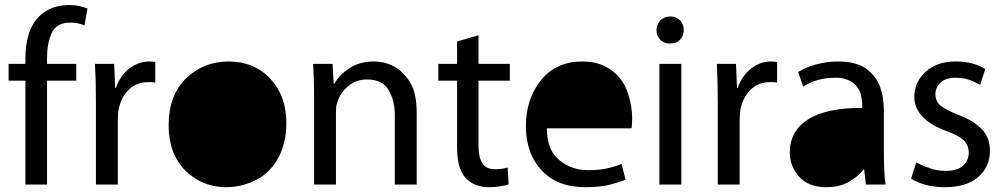

<svg xmlns="http://www.w3.org/2000/svg" viewBox="-20 -741 4035 771"><path d="M168.9 0H82V-417H14.6V-484.4H82V-506.8C82 -540.7 86.3 -572.6 94.7 -602.5C103.8 -631.8 118.2 -656.2 137.7 -675.8C154.6 -692.1 173.5 -703.8 194.3 -710.9C215.2 -717.4 235.7 -720.7 255.9 -720.7C272.1 -720.7 286.5 -719.4 298.8 -716.8C311.8 -713.5 322.6 -710.3 331.1 -707L319.3 -638.7C312.8 -641.9 305 -644.5 295.9 -646.5C286.8 -649.1 275.7 -650.4 262.7 -650.4C225.6 -650.4 200.5 -636.4 187.5 -608.4C175.1 -580.4 168.9 -547.5 168.9 -509.8V-484.4H286.1V-417H168.9Z M365.2 0V-333C365.2 -361.7 364.9 -388.3 364.3 -413.1C363.6 -437.8 362.6 -461.6 361.3 -484.4H438.5L442.4 -387.7H445.3C456.4 -420.2 474.3 -446.3 499 -465.8C523.8 -484.7 550.8 -494.1 580.1 -494.1C584.6 -494.1 588.9 -493.8 592.8 -493.2C596 -493.2 599.6 -492.8 603.5 -492.2V-409.2C599.6 -409.8 595.1 -410.5 589.8 -411.1H574.2C543 -411.1 516.9 -400.7 496.1 -379.9C475.3 -359 461.9 -332 456.1 -298.8C454.8 -293 454.1 -286.5 454.1 -279.3C453.5 -272.1 453.1 -265 453.1 -257.8V0Z M897.5 -494.1C966.5 -494.1 1022.5 -471 1065.4 -424.8C1108.4 -379.2 1129.9 -319.7 1129.9 -246.1C1129.9 -214.8 1126.3 -186.5 1119.1 -161.1C1112 -135.7 1102.2 -113.3 1089.8 -93.8C1067.1 -57.9 1037.4 -31.6 1001 -14.6C963.9 2.3 926.4 10.7 888.7 10.7C824.2 10.7 769.5 -11.4 724.6 -55.7C679.7 -100.6 657.2 -161.5 657.2 -238.3C657.2 -318.4 680.7 -381.2 727.5 -426.8C774.4 -471.7 831.1 -494.1 897.5 -494.1Z M1241.2 0V-352.5C1241.2 -378.6 1240.9 -402 1240.2 -422.9C1239.6 -443.7 1238.6 -464.2 1237.3 -484.4H1315.4C1317.4 -444 1319 -417.3 1320.3 -404.3H1322.3C1334 -426.4 1353.5 -446.9 1380.9 -465.8C1408.2 -484.7 1442.1 -494.1 1482.4 -494.1C1493.5 -494.1 1505.9 -492.8 1519.5 -490.2C1533.2 -487 1546.5 -482.1 1559.6 -475.6C1584.3 -463.2 1606.1 -442.4 1625 -413.1C1643.9 -383.8 1653.3 -342.1 1653.3 -288.1V0H1565.4V-279.3C1565.4 -318.4 1557 -351.9 1540 -379.9C1523.8 -407.9 1494.8 -421.9 1453.1 -421.9C1424.5 -421.9 1399.7 -413.1 1378.9 -395.5C1357.4 -377.9 1342.8 -356.8 1335 -332C1333 -326.8 1331.4 -320.6 1330.1 -313.5C1329.4 -306.3 1329.1 -298.8 1329.1 -291V0Z M1815.4 -574.2C1858.4 -587.2 1887 -595.7 1901.4 -599.6V-484.4H2027.3V-417H1901.4V-156.2C1901.4 -126.3 1906.2 -103.2 1916 -86.9C1925.8 -70 1943 -61.5 1967.8 -61.5C1979.5 -61.5 1989.3 -62.2 1997.1 -63.5C2004.9 -64.8 2012 -66.4 2018.6 -68.4C2020.5 -38.4 2021.8 -16 2022.5 -1C2014 2.3 2003.3 4.9 1990.2 6.8C1976.6 9.4 1961.3 10.7 1944.3 10.7C1924.2 10.7 1905.9 7.5 1889.6 1C1873.4 -5.5 1860 -14.6 1849.6 -26.4C1837.9 -39.4 1829.1 -56.6 1823.2 -78.1C1818 -99.6 1815.4 -124.7 1815.4 -153.3V-417H1740.2V-484.4H1815.4Z M2515.6 -225.6H2175.8C2176.4 -166.3 2193.4 -123.7 2226.6 -97.7C2259.1 -71 2297.5 -57.6 2341.8 -57.6C2373 -57.6 2399.1 -60.2 2419.9 -65.4C2441.4 -70 2460 -75.8 2475.6 -83L2492.2 -19.5C2476.6 -13 2455.1 -6.2 2427.7 1C2401 7.5 2368.5 10.7 2330.1 10.7C2255.2 10.7 2196.9 -11.7 2155.3 -56.6C2113 -101.6 2091.8 -160.8 2091.8 -234.4C2091.8 -307.3 2112 -368.8 2152.3 -418.9C2192.7 -469.1 2248 -494.1 2318.4 -494.1C2346.4 -494.1 2370.8 -490.2 2391.6 -482.4C2412.4 -474.6 2430.3 -464.2 2445.3 -451.2C2473.3 -427.1 2492.5 -397.5 2502.9 -362.3C2513.3 -327.8 2518.6 -295.9 2518.6 -266.6C2518.6 -258.1 2518.2 -250.3 2517.6 -243.2C2517.6 -236.7 2516.9 -230.8 2515.6 -225.6Z M2715.8 0H2627.9V-484.4H2715.8ZM2671.9 -674.8C2687.5 -674.8 2700.5 -669.6 2710.9 -659.2C2720.7 -648.8 2725.6 -635.7 2725.6 -620.1C2725.6 -605.1 2720.7 -592.4 2710.9 -582C2701.2 -571.6 2687.5 -566.4 2669.9 -566.4C2653.6 -566.4 2640.6 -571.6 2630.9 -582C2621.1 -592.4 2616.2 -605.1 2616.2 -620.1C2616.2 -635.1 2621.4 -648.1 2631.8 -659.2C2641.6 -669.6 2654.9 -674.8 2671.9 -674.8Z M2862.3 0V-333C2862.3 -361.7 2862 -388.3 2861.3 -413.1C2860.7 -437.8 2859.7 -461.6 2858.4 -484.4H2935.5L2939.5 -387.7H2942.4C2953.5 -420.2 2971.4 -446.3 2996.1 -465.8C3020.8 -484.7 3047.9 -494.1 3077.1 -494.1C3081.7 -494.1 3085.9 -493.8 3089.8 -493.2C3093.1 -493.2 3096.7 -492.8 3100.6 -492.2V-409.2C3096.7 -409.8 3092.1 -410.5 3086.9 -411.1H3071.3C3040 -411.1 3014 -400.7 2993.2 -379.9C2972.3 -359 2959 -332 2953.1 -298.8C2951.8 -293 2951.2 -286.5 2951.2 -279.3C2950.5 -272.1 2950.2 -265 2950.2 -257.8V0Z M3529.3 -296.9V-116.2C3529.3 -95.4 3529.9 -74.9 3531.2 -54.7C3531.9 -34.5 3533.5 -16.3 3536.1 0H3457C3453.8 -30.6 3451.5 -50.8 3450.2 -60.5H3447.3C3433.6 -41.7 3414.1 -25.1 3388.7 -10.7C3363.3 3.6 3333.3 10.7 3298.8 10.7C3250 10.7 3213.2 -3.6 3188.5 -32.2C3163.7 -60.9 3151.4 -92.8 3151.4 -127.9C3151.4 -186.5 3176.4 -231.4 3226.6 -262.7C3276.7 -293.3 3348.6 -308.3 3442.4 -307.6V-318.4C3442.4 -330.7 3440.4 -345.7 3436.5 -363.3C3432 -380.2 3422.2 -394.9 3407.2 -407.2C3398.8 -413.7 3388.7 -418.9 3377 -422.9C3364.6 -427.4 3349.6 -429.4 3332 -428.7C3309.2 -428.7 3286.8 -425.8 3264.6 -419.9C3241.9 -413.4 3222 -404.3 3205.1 -392.6C3196 -419.3 3189.5 -439.1 3185.5 -452.1C3205.1 -464.5 3229.2 -474.6 3257.8 -482.4C3285.8 -490.2 3314.8 -494.1 3344.7 -494.1C3392.9 -494.1 3430.3 -484.7 3457 -465.8C3483.1 -446.9 3501.6 -423.5 3512.7 -395.5C3518.6 -379.9 3522.8 -363.9 3525.4 -347.7C3528 -330.7 3529.3 -313.8 3529.3 -296.9Z M3638.7 -23.4 3659.2 -88.9C3672.9 -81.1 3690.4 -73.6 3711.9 -66.4C3732.7 -58.6 3754.2 -54.7 3776.4 -54.7C3808.3 -54.7 3831.7 -61.5 3846.7 -75.2C3862.3 -89.5 3870.1 -106.8 3870.1 -127C3870.1 -147.8 3863.3 -164.7 3849.6 -177.7C3835.9 -190.8 3812.8 -203.1 3780.3 -214.8C3736.7 -231.1 3704.4 -250.7 3683.6 -273.4C3662.1 -296.9 3651.4 -322.9 3651.4 -351.6C3651.4 -390.6 3666.3 -424.2 3696.3 -452.1C3726.2 -480.1 3766.9 -494.1 3818.4 -494.1C3843.1 -494.1 3865.9 -491.2 3886.7 -485.4C3906.9 -479.5 3923.5 -472.3 3936.5 -463.9L3916 -400.4C3906.2 -406.2 3892.9 -412.4 3876 -418.9C3859 -425.5 3839.2 -428.7 3816.4 -428.7C3790.4 -428.7 3770.5 -422.2 3756.8 -409.2C3743.2 -396.2 3736.3 -380.9 3736.3 -363.3C3736.3 -343.1 3743.8 -327.1 3758.8 -315.4C3773.1 -304.4 3795.9 -292.6 3827.1 -280.3C3868.8 -264.6 3900.4 -245.4 3921.9 -222.7C3944 -200.5 3955.1 -171.2 3955.1 -134.8C3955.1 -91.8 3939.1 -56.6 3907.2 -29.3C3875.3 -2.6 3831.1 10.7 3774.4 10.7C3748.4 10.7 3723.3 7.8 3699.2 2C3675.8 -4.6 3655.6 -13 3638.7 -23.4Z"/></svg>

Font: ImmaginiFont
Style: Regular
Weight: 400
Version: Version 1.0